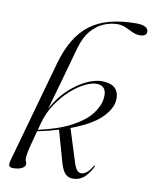

<svg xmlns="http://www.w3.org/2000/svg" viewBox="-83 -785 683 855"><g transform="rotate(10 259.0 -357.0)"><path d="M391.5 -60Q372.5 -23 351.8 -7.5Q331 8 305 8Q284 8 270.5 -5.8Q257 -19.5 246.5 -56L207 -196Q162 -182.5 112 -172Q100 -128.5 94 -104Q88 -79.5 85.8 -66.2Q83.5 -53 83.5 -44Q83.5 -36 86.5 -31.2Q89.5 -26.5 89.5 -21Q89.5 -7.5 74.5 0.2Q59.5 8 35 8Q20 8 16.8 0.8Q13.5 -6.5 18 -23.5L146.5 -483Q181 -608.5 255 -665.2Q329 -722 464 -722Q492 -722 505.2 -714.2Q518.5 -706.5 518.5 -694Q518.5 -672.5 487 -672.5Q471 -672.5 454.5 -680.2Q438 -688 420.5 -696Q403 -704 383 -704Q352 -704 320.8 -691Q289.5 -678 264 -648Q238.5 -618 224 -567Q198.5 -474.5 178 -402Q157.5 -329.5 143 -279Q168.5 -328.5 207.2 -366Q246 -403.5 288.2 -423.8Q330.5 -444 367 -441.5Q406.5 -439 422.5 -418.2Q438.5 -397.5 434.5 -365Q429 -325.5 387.5 -285.8Q346 -246 256 -212.5L300 -72.5Q308.5 -44 317 -33Q325.5 -22 338.5 -22Q348.5 -22 361.2 -31.5Q374 -41 387 -63Q389 -66.5 391.5 -65Q393 -63.5 391.5 -60ZM123 -212Q118 -193.5 114 -179Q207 -200 263.5 -230.5Q320 -261 347.2 -296.2Q374.5 -331.5 379 -367Q386 -422 342.5 -426Q318.5 -428 286.2 -412.5Q254 -397 221.2 -367.5Q188.5 -338 162 -298.2Q135.5 -258.5 123 -212Z"/></g></svg>

Font: Fraunces 144pt S000 Light
Style: Italic
Weight: 300
Italic angle: -16°
Version: Version 1.000; ttfautohint (v1.8.3)